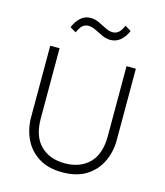

<svg xmlns="http://www.w3.org/2000/svg" viewBox="-135 -1035 992 1152"><g transform="rotate(15 361.0 -459.0)"><path d="M361 15Q272 15 213 -22.2Q154 -59.5 124.5 -121.5Q95 -183.5 95 -258V-700H153V-266Q153 -153 209.8 -97Q266.5 -41 361 -41Q455.5 -41 512.2 -97Q569 -153 569 -266V-700H627V-258Q627 -183.5 597.5 -121.5Q568 -59.5 509 -22.2Q450 15 361 15ZM222 -817 184 -839Q200 -877.5 225.8 -900.8Q251.5 -924 286 -924Q314.5 -924 340.2 -911.8Q366 -899.5 389.8 -887.2Q413.5 -875 436 -875Q458 -875 473.8 -890.5Q489.5 -906 500 -933L538 -910Q521.5 -871 494.8 -849Q468 -827 435 -827Q407 -827 381.5 -839Q356 -851 332.2 -863Q308.5 -875 286 -875Q265 -875 249.2 -860.8Q233.5 -846.5 222 -817Z"/></g></svg>

Font: Geologica Roman Thin
Style: Regular
Weight: 250
Designer: Sindre Bremnes, Frode Helland
Foundry: Monokrom Skriftforlag AS
Version: Version 1.010;gftools[0.9.28]